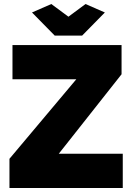

<svg xmlns="http://www.w3.org/2000/svg" viewBox="-20 -934 662 954"><path d="M139 -872 252 -757H388L501 -872L405 -914L320 -851L235 -914ZM27 0H590V-170H272L584 -565V-710H42V-540H359L27 -145Z"/></svg>

Font: Raleway Black
Style: Regular
Weight: 900
Designer: Matt McInerney, Pablo Impallari, Rodrigo Fuenzalida
Foundry: Matt McInerney, Pablo Impallari, Rodrigo Fuenzalida
Version: Version 3.000g; ttfautohint (v1.5) -l 8 -r 28 -G 28 -x 14 -D